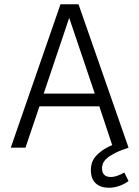

<svg xmlns="http://www.w3.org/2000/svg" viewBox="-20 -696 657 905"><path d="M585.9 157.2Q564.9 172.9 540.5 180.9Q516.1 189 494.1 189Q454.1 189 431.2 168Q408.2 147 408.2 104Q408.2 89.4 412.6 74.2Q417 59.1 428.2 44.4Q439.5 29.8 459 15.4Q478.5 1 508.8 -12.2L448.2 -194.8H166L100.1 0H30.8L265.1 -675.8H350.1L585.9 0Q545.9 13.2 521.2 25.9Q496.6 38.6 483.2 50.8Q469.7 63 465.3 74.7Q460.9 86.4 460.9 97.2Q460.9 118.2 471.7 128.2Q482.4 138.2 501 138.2Q517.6 138.2 534.2 132.1Q550.8 126 565.9 117.2ZM186 -254.9H426.8L306.2 -611.8Z"/></svg>

Font: Clear Sans Light
Style: Regular
Weight: 300
Foundry: Intel Corporation
Version: Version 1.00